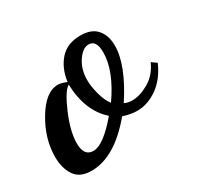

<svg xmlns="http://www.w3.org/2000/svg" viewBox="-107 -460 615 600"><g transform="rotate(-30 200.5 -160.0)"><path d="M-12 -62Q-12 -128 26 -191Q64 -254 108 -254Q120 -254 139 -246Q145 -292 171.5 -322Q198 -352 246 -352Q286 -352 305 -329.5Q324 -307 324 -271Q324 -202 258 -101Q270 -95 286 -95Q314 -95 346 -113.5Q378 -132 395 -170L413 -157Q392 -109 356.5 -84Q321 -59 283 -59Q260 -59 233 -68Q150 32 66 32Q24 32 6 5Q-12 -22 -12 -62ZM68 -65Q68 -19 102 -19Q138 -19 198 -90Q141 -140 138 -237Q119 -227 93.5 -167.5Q68 -108 68 -65ZM195 -220Q195 -197 203 -167.5Q211 -138 224 -122Q282 -205 282 -271Q282 -315 254 -315Q233 -315 214 -287Q195 -259 195 -220Z"/></g></svg>

Font: TypoPRO Dancing Script
Style: Bold
Weight: 700
Designer: Pablo Impallari
Foundry: Pablo Impallari. www.impallari.com Igino Marini. www.ikern.com
Version: Version 1.002